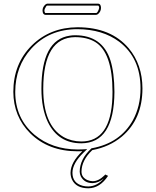

<svg xmlns="http://www.w3.org/2000/svg" viewBox="-20 -805 839 1034"><path d="M498 -725.1H224.1Q210 -726.1 209 -748Q209 -766.6 224.1 -780.3Q230 -784.7 233.9 -785.2H509.8Q522.9 -784.2 523.9 -763.2Q523.9 -743.2 508.3 -729.5Q502.9 -725.6 498 -725.1ZM383.8 -605Q213.4 -602.5 212.9 -327.1Q212.9 -130.9 321.8 -67.4Q364.3 -43.5 418 -43Q577.6 -43 585.4 -282.7Q585.9 -296.4 585.9 -310.1Q585.9 -522 492.2 -579.1Q448.7 -605 383.8 -605ZM562 142.1Q518.1 208.5 456.1 209Q389.2 209 367.2 161.1Q359.9 144 359.9 125Q360.8 68.8 423.3 9.3Q408.2 9.8 397.9 9.8Q241.2 9.8 142.6 -87.4Q52.7 -177.2 51.8 -310.1Q51.8 -461.4 151.4 -560.5Q249.5 -657.2 397 -658.2Q577.6 -658.2 673.3 -544.9Q746.6 -457.5 747.1 -329.1Q747.1 -163.6 636.7 -69.8Q570.3 -14.2 477.1 3.4Q419.4 58.1 418.9 119.1Q418.9 149.9 450.2 164.6Q463.9 170.4 479 170.9Q510.3 170.9 541.5 140.6Q544.4 137.7 546.9 134.8ZM498 -734.9Q503.9 -734.9 511.2 -752.4Q513.7 -758.8 514.2 -763.2Q513.7 -770.5 509.8 -774.9H233.9Q229.5 -774.9 221.7 -758.3Q219.2 -752 219.2 -748Q219.2 -744.1 220.2 -741Q221.2 -737.8 222.7 -736.3L224.1 -734.9ZM383.8 -615.2Q531.2 -615.2 574.7 -480Q595.7 -413.1 596.2 -310.1Q594.7 -34.2 418 -33.2Q293.5 -33.2 237.8 -147.5Q203.1 -220.2 203.1 -327.1Q203.1 -590.3 355.5 -612.8Q369.6 -615.2 383.8 -615.2ZM539.1 156.2Q510.3 180.2 479 181.2Q434.6 181.2 415.5 145.5Q409.2 132.3 409.2 119.1Q410.2 52.2 470.2 -3.9L472.7 -6.3L475.6 -6.8Q627.4 -34.7 695.8 -157.7Q736.8 -232.9 736.8 -329.1Q736.8 -492.7 622.1 -580.1Q532.2 -647.5 397 -647.9Q244.1 -647.9 148.4 -543Q62.5 -447.8 62 -310.1Q62 -167.5 166 -79.1Q260.3 -0.5 397.9 0Q409.2 0 422.9 -0.5L449.7 -2L430.2 16.6Q370.6 74.2 370.1 125Q370.1 181.6 426.3 195.8Q440.4 199.2 456.1 199.2Q503.4 197.8 539.1 156.2Z"/></svg>

Font: Linux Biolinum Outline O
Style: Bold
Weight: 700
Designer: Philipp H. Poll
Foundry: Philipp H. Poll
Version: Version 0.9.2